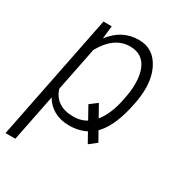

<svg xmlns="http://www.w3.org/2000/svg" viewBox="-186 -650 891 965"><g transform="rotate(30 260.0 -167.5)"><path d="M377 45 279 -131 321.5 -163 419.5 12ZM48 203H-9L137 -528.5H185L177 -456L178 -455Q241 -538 339 -538Q424 -538 464.5 -457Q489 -407 489 -341.5Q489 -299 479 -250Q452.5 -113 395.5 -50.5Q340.5 10 248.5 10.5Q198 10.5 160.8 -10Q123.5 -30.5 102 -68ZM245 -39Q312.5 -39 357 -91.8Q401.5 -144.5 420.5 -239.5L422.5 -250Q432.5 -298.5 432 -338Q432 -387 417 -423Q390 -487.5 316 -487.5Q225 -487.5 164.5 -380L113.5 -125.5Q125.5 -84.5 158 -61.8Q190.5 -39 245 -39Z"/></g></svg>

Font: Roberto Sans Light
Style: Italic
Weight: 300
Italic angle: -11°
Designer: Google
Version: Version 1.00;June 11, 2020;FontCreator 12.0.0.2522 64-bit; t